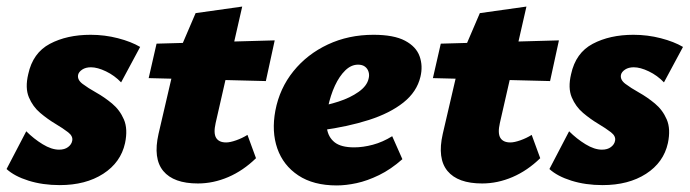

<svg xmlns="http://www.w3.org/2000/svg" viewBox="-24 -549 2101 585"><path d="M158 15Q106 15 63 1.5Q20 -12 -4 -34L56 -149Q79 -126 106 -109.5Q133 -93 156 -93Q173 -93 183.5 -101Q194 -109 196 -120Q199 -134 183.5 -146Q168 -158 144.5 -172Q121 -186 98.5 -205Q76 -224 64 -252.5Q52 -281 62 -323Q76 -388 128 -415.5Q180 -443 252 -443Q295 -443 335.5 -432.5Q376 -422 403 -406L345 -298Q325 -319 299 -331.5Q273 -344 253 -344Q237 -344 226.5 -337Q216 -330 214 -321Q211 -306 227.5 -293.5Q244 -281 269 -267Q294 -253 317.5 -233.5Q341 -214 353.5 -185Q366 -156 357 -113Q344 -54 290.5 -19.5Q237 15 158 15Z M579 10Q505 10 473.5 -28Q442 -66 459 -141L512 -369L572 -509L714 -529L633 -174Q626 -143 634.5 -129Q643 -115 665 -115Q677 -115 695.5 -121.5Q714 -128 730 -138L756 -67Q717 -29 671.5 -9.5Q626 10 579 10ZM429 -311 453 -416 813 -426 786 -302Z M1002 16Q931 16 885 -14.5Q839 -45 821 -96.5Q803 -148 815 -212Q828 -280 870 -332Q912 -384 975 -413.5Q1038 -443 1114 -443Q1176 -443 1210 -425Q1244 -407 1254.5 -377.5Q1265 -348 1257 -315Q1246 -269 1205 -236.5Q1164 -204 1100 -183.5Q1036 -163 955 -152L938 -223Q972 -228 1007.5 -239.5Q1043 -251 1068.5 -269Q1094 -287 1099 -309Q1102 -320 1099 -330Q1096 -340 1088 -346Q1080 -352 1067 -352Q1046 -352 1028 -334.5Q1010 -317 996.5 -288Q983 -259 975 -221Q968 -186 972 -158.5Q976 -131 995.5 -115.5Q1015 -100 1055 -100Q1082 -100 1112 -108Q1142 -116 1171 -134L1202 -64Q1167 -33 1131 -15.5Q1095 2 1062.5 9Q1030 16 1002 16Z M1445 10Q1371 10 1339.5 -28Q1308 -66 1325 -141L1378 -369L1438 -509L1580 -529L1499 -174Q1492 -143 1500.5 -129Q1509 -115 1531 -115Q1543 -115 1561.5 -121.5Q1580 -128 1596 -138L1622 -67Q1583 -29 1537.5 -9.5Q1492 10 1445 10ZM1295 -311 1319 -416 1679 -426 1652 -302Z M1812 15Q1760 15 1717 1.5Q1674 -12 1650 -34L1710 -149Q1733 -126 1760 -109.5Q1787 -93 1810 -93Q1827 -93 1837.5 -101Q1848 -109 1850 -120Q1853 -134 1837.5 -146Q1822 -158 1798.5 -172Q1775 -186 1752.5 -205Q1730 -224 1718 -252.5Q1706 -281 1716 -323Q1730 -388 1782 -415.5Q1834 -443 1906 -443Q1949 -443 1989.5 -432.5Q2030 -422 2057 -406L1999 -298Q1979 -319 1953 -331.5Q1927 -344 1907 -344Q1891 -344 1880.5 -337Q1870 -330 1868 -321Q1865 -306 1881.5 -293.5Q1898 -281 1923 -267Q1948 -253 1971.5 -233.5Q1995 -214 2007.5 -185Q2020 -156 2011 -113Q1998 -54 1944.5 -19.5Q1891 15 1812 15Z"/></svg>

Font: Ysabeau Infant Black
Style: Italic
Weight: 900
Italic angle: -12°
Designer: Christian Thalmann (Catharsis Fonts)
Version: Version 2.001;gftools[0.9.30]; featfreeze: ss01,ss02,lnum